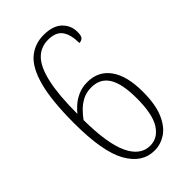

<svg xmlns="http://www.w3.org/2000/svg" viewBox="-225 -796 879 879"><g transform="rotate(-45 214.5 -357.0)"><path d="M228 10Q148 10 101.5 -72.5Q55 -155 55 -339Q55 -482 77 -566.5Q99 -651 141 -687.5Q183 -724 242 -724Q302 -724 332 -695Q362 -666 362 -624Q362 -598 353.5 -590Q345 -582 332 -582Q332 -636 311.5 -665Q291 -694 241 -694Q193 -694 161 -661Q129 -628 112.5 -554Q96 -480 96 -359Q107 -373 125.5 -389.5Q144 -406 170.5 -418Q197 -430 231 -430Q302 -430 341 -375.5Q380 -321 380 -219Q380 -136 358 -85.5Q336 -35 301.5 -12.5Q267 10 228 10ZM229 -20Q279 -20 309 -67.5Q339 -115 339 -217Q339 -311 311.5 -355.5Q284 -400 227 -400Q194 -400 169.5 -387Q145 -374 126.5 -355Q108 -336 96 -319Q97 -166 131.5 -93Q166 -20 229 -20Z"/></g></svg>

Font: Noto Serif Bengali ExtraCondensed ExtraLight
Style: Regular
Weight: 200
Width: 2
Designer: Juan Bruce, Universal Thirst, Indian Type Foundry and the Monotype Design Team.
Foundry: Monotype Imaging Inc.
Version: Version 2.003; ttfautohint (v1.8.4.7-5d5b)